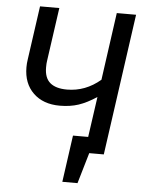

<svg xmlns="http://www.w3.org/2000/svg" viewBox="-57 -736 721 932"><g transform="rotate(5 303.5 -269.5)"><path d="M568 -689 471 0H400L356 150H282L314 -78H388L416 -275Q369 -244 328.5 -230.5Q288 -217 237 -217Q156 -217 108 -263.5Q60 -310 60 -389Q60 -408 63 -427L100 -689H194L157 -428Q155 -417 155 -396Q155 -345 183 -321.5Q211 -298 265 -298Q355 -298 428 -360L474 -689Z"/></g></svg>

Font: FiraGO
Style: Italic
Weight: 400
Italic angle: -8°
Designer: bBox Type GmbH
Foundry: bBox Type GmbH
Version: Version 1.001